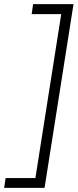

<svg xmlns="http://www.w3.org/2000/svg" viewBox="-28 -788 373 922"><path d="M186 114 325 -768H131L124 -720H266L142 67H-1L-8 114Z"/></svg>

Font: Arthouse Owned Light
Style: Italic
Weight: 300
Italic angle: -10°
Designer: Jeremy Tribby
Foundry: Tribby Type
Version: Version 1.000;PS 001.000;hotconv 1.0.88;makeotf.lib2.5.64775